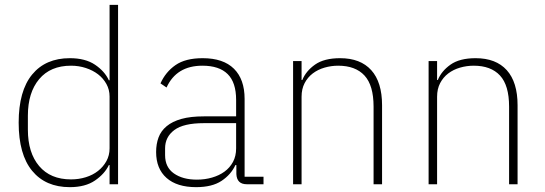

<svg xmlns="http://www.w3.org/2000/svg" viewBox="-20 -760 2247 792"><path d="M432 -79H429Q412 -43 372 -15.5Q332 12 268 12Q168 12 112.5 -55.5Q57 -123 57 -254Q57 -385 112.5 -452.5Q168 -520 268 -520Q332 -520 372 -493Q412 -466 429 -429H432V-740H467V0H432ZM273 -20Q305 -20 334 -29Q363 -38 384.5 -55Q406 -72 419 -95.5Q432 -119 432 -148V-362Q432 -390 419 -413.5Q406 -437 384.5 -453.5Q363 -470 334 -479.5Q305 -489 273 -489Q188 -489 141.5 -433.5Q95 -378 95 -283V-225Q95 -130 141.5 -75Q188 -20 273 -20Z M998 0Q957 0 955 -42V-79H951Q933 -40 894 -14Q855 12 789 12Q710 12 667 -26Q624 -64 624 -133Q624 -166 634 -193Q644 -220 667.5 -239.5Q691 -259 728.5 -269.5Q766 -280 821 -280H954V-348Q954 -420 919 -454.5Q884 -489 815 -489Q708 -489 667 -399L642 -416Q663 -463 704 -491.5Q745 -520 816 -520Q901 -520 945 -476.5Q989 -433 989 -352V-31H1067V0ZM792 -19Q825 -19 854.5 -27.5Q884 -36 906 -52Q928 -68 941 -92Q954 -116 954 -148V-252H821Q737 -252 699 -223.5Q661 -195 661 -148V-120Q661 -70 697.5 -44.5Q734 -19 792 -19Z M1189 0V-508H1224V-430H1227Q1242 -467 1279.5 -493.5Q1317 -520 1383 -520Q1467 -520 1511.5 -470.5Q1556 -421 1556 -326V0H1521V-320Q1521 -408 1483.5 -448.5Q1446 -489 1375 -489Q1346 -489 1318.5 -481Q1291 -473 1270 -457Q1249 -441 1236.5 -417Q1224 -393 1224 -361V0Z M1748 0V-508H1783V-430H1786Q1801 -467 1838.5 -493.5Q1876 -520 1942 -520Q2026 -520 2070.5 -470.5Q2115 -421 2115 -326V0H2080V-320Q2080 -408 2042.5 -448.5Q2005 -489 1934 -489Q1905 -489 1877.5 -481Q1850 -473 1829 -457Q1808 -441 1795.5 -417Q1783 -393 1783 -361V0Z"/></svg>

Font: IBM Plex Sans Thai ExtLt
Style: Regular
Weight: 200
Designer: Mike Abbink, Paul van der Laan, Pieter van Rosmalen, Ben Mitchell, Mark Frömberg
Foundry: Bold Monday
Version: Version 1.2